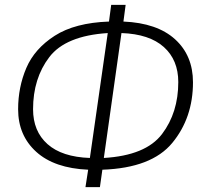

<svg xmlns="http://www.w3.org/2000/svg" viewBox="-20 -739 838 784"><path d="M398 -46 388 25H329L340 -46Q202 -52 128 -119Q54 -186 54 -293Q54 -383 87.5 -461.5Q121 -540 203.5 -593Q286 -646 425 -651L434 -719H493L484 -651Q622 -645 695 -578.5Q768 -512 768 -403Q768 -258 683.5 -155.5Q599 -53 398 -46ZM420 -604Q248 -593 181.5 -506Q115 -419 115 -293Q115 -203 174 -150.5Q233 -98 347 -94ZM708 -404Q708 -494 649 -547Q590 -600 476 -604L404 -94Q575 -104 641.5 -191.5Q708 -279 708 -404Z"/></svg>

Font: FiraGO Light
Style: Italic
Weight: 300
Italic angle: -8°
Designer: bBox Type GmbH
Foundry: bBox Type GmbH
Version: Version 1.001